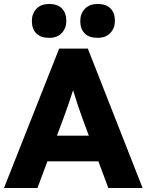

<svg xmlns="http://www.w3.org/2000/svg" viewBox="-21 -944 736 964"><path d="M-1 0 276 -700H420L695 0H523L473 -134H217L167 0ZM299 -354 265 -263H425L391 -355Q380 -385 368 -421Q356 -457 346 -491Q335 -457 323.5 -423Q312 -389 299 -354ZM469 -754Q426 -754 404 -776.5Q382 -799 382 -839Q382 -875 405 -899.5Q428 -924 469 -924Q512 -924 534 -901.5Q556 -879 556 -839Q556 -803 533 -778.5Q510 -754 469 -754ZM226 -754Q183 -754 161 -776.5Q139 -799 139 -839Q139 -875 161.5 -899.5Q184 -924 226 -924Q268 -924 290 -901.5Q312 -879 312 -839Q312 -803 289.5 -778.5Q267 -754 226 -754Z"/></svg>

Font: Lexend Deca
Style: Bold
Weight: 700
Designer: Bonnie Shaver-Troup, Thomas Jockin
Foundry: Lexend
Version: Version 1.008; ttfautohint (v1.8.4.7-5d5b)